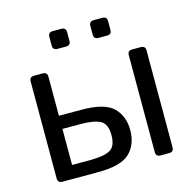

<svg xmlns="http://www.w3.org/2000/svg" viewBox="-102 -794 903 897"><g transform="rotate(-15 349.5 -345.5)"><path d="M91.3 0Q69.3 0 69.3 -22V-490.7Q69.3 -512.7 91.3 -512.7H133.3Q155.3 -512.7 155.3 -490.7V-301.8H263.7Q376 -301.8 418 -260.5Q460 -219.2 460 -150.9Q460 -82.5 418 -41.3Q376 0 263.7 0ZM155.3 -64H241.2Q309.6 -64 339.4 -80.6Q369.1 -97.2 369.1 -150.9Q369.1 -204.6 339.4 -221.4Q309.6 -238.3 241.2 -238.3H155.3ZM565.9 0Q543.9 0 543.9 -22V-490.7Q543.9 -512.7 565.9 -512.7H607.9Q629.9 -512.7 629.9 -490.7V-22Q629.9 0 607.9 0ZM229.5 -605.5Q207.5 -605.5 207.5 -627.4V-669.4Q207.5 -691.4 229.5 -691.4H271.5Q293.5 -691.4 293.5 -669.4V-627.4Q293.5 -605.5 271.5 -605.5ZM427.7 -605.5Q405.8 -605.5 405.8 -627.4V-669.4Q405.8 -691.4 427.7 -691.4H469.7Q491.7 -691.4 491.7 -669.4V-627.4Q491.7 -605.5 469.7 -605.5Z"/></g></svg>

Font: Istok Web
Style: Regular
Weight: 400
Designer: Andrey V. Panov
Foundry: Andrey V. Panov
Version: Version 1.0.2g